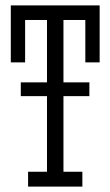

<svg xmlns="http://www.w3.org/2000/svg" viewBox="-20 -691 409 711"><path d="M311 -335V-386H215V-617H296V-460H349V-671H20V-460H73V-617H154V-386H57V-335H154V-55H84V0H285V-55H215V-335Z"/></svg>

Font: Stint Ultra Condensed
Style: Regular
Weight: 400
Width: 1
Designer: Astigmatic (AOETI)
Foundry: Astigmatic (AOETI)
Version: Version 1.000